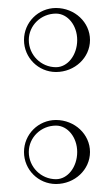

<svg xmlns="http://www.w3.org/2000/svg" viewBox="-20 -440 280 480"><path d="M40 -60C40 -15.8 75.8 20 120 20C166.9 20 205 -15.8 205 -60C205 -104.2 166.9 -140 120 -140C75.8 -140 40 -104.2 40 -60ZM52 -60C52 -96.4 82.5 -126 120 -126C149.3 -126 173 -96.4 173 -60C173 -22.5 149.3 8 120 8C82.5 8 52 -22.5 52 -60ZM40 -340C40 -295.8 75.8 -260 120 -260C166.9 -260 205 -295.8 205 -340C205 -384.2 166.9 -420 120 -420C75.8 -420 40 -384.2 40 -340ZM52 -340C52 -376.4 82.5 -406 120 -406C149.3 -406 173 -376.4 173 -340C173 -302.5 149.3 -272 120 -272C82.5 -272 52 -302.5 52 -340Z"/></svg>

Font: Sortefax
Style: Medium
Weight: 500
Designer: gluk
Foundry: gluk
Version: Version 0.261